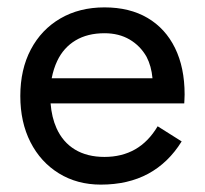

<svg xmlns="http://www.w3.org/2000/svg" viewBox="-20 -490 555 520"><path d="M253 10Q189 10 139.5 -20.5Q90 -51 62.5 -105Q35 -159 35 -230Q35 -302 63.5 -356Q92 -410 143.5 -440Q195 -470 263 -470Q331 -470 379.5 -441.5Q428 -413 454 -360Q480 -307 480 -234Q480 -227 479.5 -219.5Q479 -212 479 -210H117Q120 -172 133 -143Q150 -105 183 -85Q216 -65 263 -65Q310 -65 346 -85.5Q382 -106 407 -148L472 -107Q436 -49 381.5 -19.5Q327 10 253 10ZM393 -278Q390 -311 377 -336Q360 -366 331 -383Q302 -400 263 -400Q217 -400 184.5 -380.5Q152 -361 135 -325Q125 -304 120 -278Z"/></svg>

Font: Jost
Style: Regular
Weight: 400
Version: Version 3.710